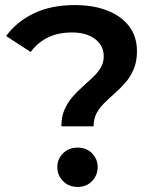

<svg xmlns="http://www.w3.org/2000/svg" viewBox="-20 -730 621 757"><path d="M222 -232Q222 -269 234 -297Q246 -325 265 -347Q284 -369 305.5 -388Q327 -407 346 -425Q365 -443 377 -463Q389 -483 389 -508Q389 -550 355 -576Q321 -602 264 -602Q209 -602 168.5 -582Q128 -562 101 -525L4 -588Q46 -645 114 -677.5Q182 -710 275 -710Q348 -710 403 -688.5Q458 -667 489 -626.5Q520 -586 520 -528Q520 -488 507.5 -458Q495 -428 475.5 -405.5Q456 -383 434 -363.5Q412 -344 392.5 -325Q373 -306 361 -284Q349 -262 349 -232ZM286 7Q251 7 228.5 -16Q206 -39 206 -71Q206 -103 228.5 -125.5Q251 -148 286 -148Q321 -148 343 -125.5Q365 -103 365 -71Q365 -39 343 -16Q321 7 286 7Z"/></svg>

Font: MOST Montserrat SemiBold
Style: Regular
Weight: 600
Designer: Julieta Ulanovsky
Foundry: Julieta Ulanovsky
Version: Version 8.000;March 11, 2024;FontCreator 15.0.0.2926 64-bit